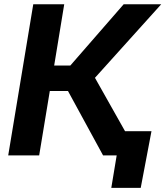

<svg xmlns="http://www.w3.org/2000/svg" viewBox="-20 -748 796 924"><path d="M19.5 0 140.1 -727.5H289.1L240.7 -432.6H318.4L575.2 -727.5H755.9L437 -373.5L647.5 0H476.1L307.1 -310.1H219.7L168.5 0ZM515.6 156.2 541.5 0H499L518.6 -116.7H709L657.2 156.2Z"/></svg>

Font: Inter 16pt
Style: Bold Italic
Weight: 700
Italic angle: -9.3988°
Version: Version 4.001;git-66647c0bb